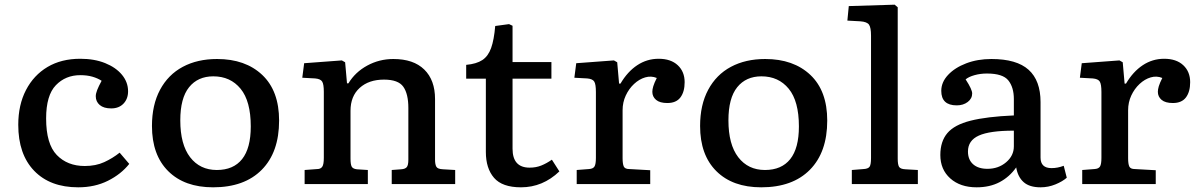

<svg xmlns="http://www.w3.org/2000/svg" viewBox="-20 -786 5126 820"><path d="M314 14Q194 14 126 -56.5Q58 -127 58 -253Q58 -338 91 -401.5Q124 -465 183 -500Q242 -535 323 -535Q383 -535 429 -516.5Q475 -498 501 -466.5Q527 -435 527 -396Q527 -364 507.5 -343.5Q488 -323 455 -323Q423 -323 406 -337.5Q389 -352 389 -375Q389 -386 395 -401.5Q401 -417 414 -441Q397 -452 374.5 -458.5Q352 -465 323 -465Q260 -465 218.5 -422Q177 -379 177 -280Q177 -171 222.5 -124Q268 -77 342 -77Q389 -77 425 -93.5Q461 -110 491 -134L532 -86Q497 -42 441 -14Q385 14 314 14Z M890 14Q768 14 698.5 -55Q629 -124 629 -248Q629 -338 663.5 -402.5Q698 -467 760.5 -500.5Q823 -534 907 -534Q1028 -534 1100 -466Q1172 -398 1172 -271Q1172 -136 1098 -61Q1024 14 890 14ZM906 -60Q977 -60 1014 -106.5Q1051 -153 1051 -246Q1051 -354 1007.5 -407Q964 -460 891 -460Q825 -460 787.5 -413.5Q750 -367 750 -272Q750 -169 792 -114.5Q834 -60 906 -60Z M1281 0V-60L1335 -64Q1349 -64 1356 -73.5Q1363 -83 1363 -112V-394Q1363 -426 1356 -437.5Q1349 -449 1326 -451L1271 -454L1279 -516L1440 -528L1454 -520L1462 -430H1468Q1497 -478 1548.5 -506Q1600 -534 1660 -534Q1746 -534 1792 -489Q1838 -444 1838 -363V-104Q1838 -84 1843.5 -74Q1849 -64 1872 -63L1924 -60V0H1653V-60L1693 -63Q1710 -64 1717 -72Q1724 -80 1724 -104V-325Q1724 -385 1702.5 -415.5Q1681 -446 1620 -446Q1555 -446 1516 -410.5Q1477 -375 1477 -313V-108Q1477 -84 1482 -74.5Q1487 -65 1504 -63L1551 -60V0Z M2205 14Q2125 14 2090 -26.5Q2055 -67 2055 -137V-450H1971V-509Q2015 -513 2040 -529.5Q2065 -546 2077.5 -581Q2090 -616 2095 -675L2154 -683L2169 -676V-521H2335V-450H2169V-151Q2169 -70 2242 -70Q2269 -70 2291.5 -79Q2314 -88 2337 -104L2369 -54Q2298 14 2205 14Z M2443 0V-60L2495 -64Q2513 -65 2519 -75Q2525 -85 2525 -112V-393Q2525 -426 2518 -437.5Q2511 -449 2488 -451L2433 -454L2441 -516L2602 -528L2616 -520L2624 -429H2630Q2660 -480 2701.5 -507.5Q2743 -535 2793 -535Q2845 -535 2874.5 -507.5Q2904 -480 2904 -435Q2904 -394 2886 -370Q2868 -346 2830 -346Q2798 -346 2782 -359.5Q2766 -373 2766 -394Q2766 -404 2770 -417.5Q2774 -431 2785 -453Q2761 -463 2735.5 -455.5Q2710 -448 2688 -427.5Q2666 -407 2652.5 -378Q2639 -349 2639 -315V-110Q2639 -86 2644 -75Q2649 -64 2668 -64L2757 -59V0Z M3231 14Q3109 14 3039.5 -55Q2970 -124 2970 -248Q2970 -338 3004.5 -402.5Q3039 -467 3101.5 -500.5Q3164 -534 3248 -534Q3369 -534 3441 -466Q3513 -398 3513 -271Q3513 -136 3439 -61Q3365 14 3231 14ZM3247 -60Q3318 -60 3355 -106.5Q3392 -153 3392 -246Q3392 -354 3348.5 -407Q3305 -460 3232 -460Q3166 -460 3128.5 -413.5Q3091 -367 3091 -272Q3091 -169 3133 -114.5Q3175 -60 3247 -60Z M3618 0V-60L3668 -64Q3687 -65 3693.5 -73.5Q3700 -82 3700 -111V-634Q3700 -668 3691.5 -680.5Q3683 -693 3654 -695L3599 -698L3605 -760L3801 -766L3814 -755V-108Q3814 -84 3819.5 -74Q3825 -64 3847 -63L3900 -60V0Z M4151 14Q4081 14 4038.5 -24Q3996 -62 3996 -124Q3996 -182 4026 -217.5Q4056 -253 4125 -270.5Q4194 -288 4310 -293V-363Q4310 -413 4286.5 -442.5Q4263 -472 4195 -472Q4167 -472 4142 -465Q4117 -458 4104 -447Q4119 -424 4125.5 -409.5Q4132 -395 4132 -387Q4132 -365 4113 -350.5Q4094 -336 4066 -336Q4000 -336 4000 -398Q4000 -435 4029 -466Q4058 -497 4106.5 -515.5Q4155 -534 4214 -534Q4322 -534 4373 -488Q4424 -442 4424 -350V-113Q4424 -68 4471 -68Q4497 -68 4523 -78L4536 -27Q4518 -11 4487.5 1.5Q4457 14 4424 14Q4377 14 4352 -8Q4327 -30 4320 -71Q4291 -30 4249 -8Q4207 14 4151 14ZM4197 -65Q4244 -65 4277 -93Q4310 -121 4310 -161V-228Q4207 -228 4160.5 -207Q4114 -186 4114 -139Q4114 -104 4136 -84.5Q4158 -65 4197 -65Z M4602 0V-60L4654 -64Q4672 -65 4678 -75Q4684 -85 4684 -112V-393Q4684 -426 4677 -437.5Q4670 -449 4647 -451L4592 -454L4600 -516L4761 -528L4775 -520L4783 -429H4789Q4819 -480 4860.5 -507.5Q4902 -535 4952 -535Q5004 -535 5033.5 -507.5Q5063 -480 5063 -435Q5063 -394 5045 -370Q5027 -346 4989 -346Q4957 -346 4941 -359.5Q4925 -373 4925 -394Q4925 -404 4929 -417.5Q4933 -431 4944 -453Q4920 -463 4894.5 -455.5Q4869 -448 4847 -427.5Q4825 -407 4811.5 -378Q4798 -349 4798 -315V-110Q4798 -86 4803 -75Q4808 -64 4827 -64L4916 -59V0Z"/></svg>

Font: Literata 7pt Medium
Style: Regular
Weight: 500
Designer: Latin by Veronika Burian and Jose Scaglione. Greek by Irene Vlachou. Cyrillic by Vera Evstafieva.
Foundry: TypeTogether
Version: Version 3.002